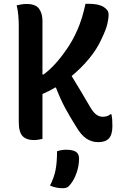

<svg xmlns="http://www.w3.org/2000/svg" viewBox="-20 -730 640 1013"><path d="M68 -702Q82 -705 94 -707Q106 -709 121 -709Q168 -709 186 -684Q204 -659 204 -620V-337H210Q273 -384 330 -468Q362 -512 388.5 -572.5Q415 -633 431 -710H447Q500 -710 526.5 -693.5Q553 -677 553 -654Q553 -631 546 -602Q539 -573 515 -523Q491 -470 449.5 -420Q408 -370 358 -329Q383 -288 407.5 -247Q432 -206 456 -165Q472 -137 488 -125.5Q504 -114 521 -114Q548 -114 562 -127H568Q571 -113 572 -99Q573 -85 573 -64Q573 -18 553 2Q535 20 498 20Q464 20 435.5 1Q407 -18 381 -63Q350 -112 324.5 -159Q299 -206 275 -268H271Q237 -248 204 -234V3Q192 5 182 7Q172 9 158 9Q120 9 99.5 -11.5Q79 -32 79 -89V-593Q79 -622 76.5 -649.5Q74 -677 68 -702ZM281 68Q305 60 328 60Q363 60 380 70.5Q397 81 397 107Q397 145 384 182Q371 219 352 242Q342 255 333.5 259Q325 263 312 263Q274 263 244 249Q265 208 273 167.5Q281 127 281 68Z"/></svg>

Font: Recursive Mn Csl St SmB
Style: Regular
Weight: 600
Monospace: yes
Version: Version 1.079;hotconv 1.0.112;makeotfexe 2.5.65598; ttfautoh